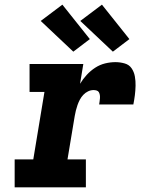

<svg xmlns="http://www.w3.org/2000/svg" viewBox="-20 -805 640 825"><path d="M43 0V-120H123L171 -410H107V-530H338L324 -445Q336 -465 352.5 -483Q369 -501 389 -514Q409 -527 431.5 -532.5Q454 -538 476 -538Q496 -538 515.5 -532.5Q535 -527 545.5 -511.5Q556 -496 559.5 -476.5Q563 -457 562.5 -436.5Q562 -416 559.5 -396Q557 -376 553 -356H406Q407 -363 408 -369.5Q409 -376 409.5 -383Q410 -390 409 -396.5Q408 -403 405 -408.5Q402 -414 395.5 -416Q389 -418 382 -418Q370 -418 358.5 -412.5Q347 -407 338 -397.5Q329 -388 323 -376.5Q317 -365 313 -353.5Q309 -342 306 -330Q303 -318 301 -306L270 -120H349V0ZM465 -583 325 -715 418 -785 536 -637ZM295 -583 155 -715 248 -785 366 -637Z"/></svg>

Font: Iosevka Curly Slab HvExObl
Style: Regular
Weight: 900
Width: 7
Italic angle: -9°
Monospace: yes
Designer: Belleve Invis
Foundry: Belleve Invis
Version: Version 11.1.0; ttfautohint (v1.8.3)